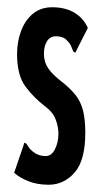

<svg xmlns="http://www.w3.org/2000/svg" viewBox="-20 -499 290 529"><path d="M114 10Q82 10 57.5 0Q33 -10 19 -23L44 -96L47 -106L53 -103Q57 -96 62 -89.5Q67 -83 80 -75Q92 -69 106 -69Q122 -69 131.5 -88Q141 -107 141 -131Q141 -149 133.5 -169.5Q126 -190 103 -207Q74 -229 50.5 -260Q27 -291 27 -350Q27 -384 38 -413.5Q49 -443 70.5 -461Q92 -479 124 -479Q160 -479 185 -464Q210 -449 222 -422L192 -363L188 -354L182 -357Q179 -365 175.5 -373Q172 -381 160 -392Q150 -399 134 -399Q118 -399 109.5 -385.5Q101 -372 101 -351Q101 -328 113 -310.5Q125 -293 150 -274Q173 -256 187.5 -238Q202 -220 208.5 -195.5Q215 -171 215 -133Q215 -57 185.5 -23.5Q156 10 114 10Z"/></svg>

Font: Inconsolata UltraCondensed ExtraBold
Style: Regular
Weight: 800
Width: 1
Monospace: yes
Designer: Raph Levien, Cyreal, Brenton Simpson
Foundry: Raph Levien, Cyreal, Google
Version: Version 3.001; ttfautohint (v1.8.2.53-6de2)